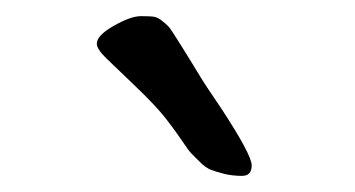

<svg xmlns="http://www.w3.org/2000/svg" viewBox="-20 -713 440 238"><path d="M100 -659Q100 -669 121 -681Q142 -693 155 -693Q168 -693 172 -692Q176 -691 180.5 -687.5Q185 -684 188 -681Q191 -678 196 -670Q201 -662 205.5 -655Q210 -648 218.5 -634Q227 -620 231 -613.5Q235 -607 254 -579Q292 -521 292 -508Q292 -495 280 -495Q268 -495 258 -497.5Q248 -500 241.5 -502.5Q235 -505 228 -512L217 -523Q214 -526 206 -538Q198 -550 186 -565.5Q174 -581 149 -605Q124 -629 112 -640.5Q100 -652 100 -659Z"/></svg>

Font: Devonshire
Style: Regular
Weight: 400
Designer: Astigmatic (AOETI)
Foundry: Astigmatic (AOETI)
Version: Version 1.001